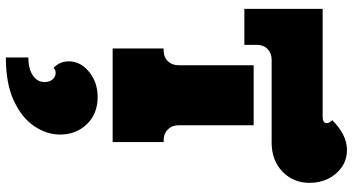

<svg xmlns="http://www.w3.org/2000/svg" viewBox="-288 -532 1177 640"><g transform="rotate(90 300.0 -212.5)"><path d="M10 -439V-700H370Q391 -700 391 -714Q391 -719 388 -723.5Q385 -728 381 -732Q430 -781 480 -781Q513 -781 538 -763.5Q563 -746 576.5 -718Q590 -690 590 -657Q590 -602 552.5 -566Q515 -530 456 -530H180Q158 -530 144 -516.5Q130 -503 130 -480V-439ZM454 0H142V-170H148Q171 -170 184.5 -184Q198 -198 198 -220V-470H398V-220Q398 -198 412 -184Q426 -170 448 -170H454ZM172 281Q210 281 232 266Q254 251 254 227Q254 210 245 200Q236 190 223 190Q214 190 207 197Q185 177 185 146Q185 107 220 78.5Q255 50 304 50Q360 50 394.5 86Q429 122 429 175Q429 220 401 261.5Q373 303 316 329.5Q259 356 172 356Z"/></g></svg>

Font: Exile
Style: Regular
Weight: 400
Designer: Bartłomiej Rózga @rozgatype
Version: Version 1.000; ttfautohint (v1.8.4.7-5d5b)